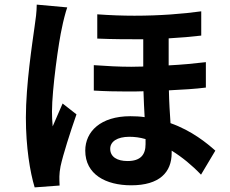

<svg xmlns="http://www.w3.org/2000/svg" viewBox="-20 -768 996 831"><path d="M139 -748C139 -718 134 -681 130 -655C120 -582 92 -402 92 -259C92 -131 110 -23 130 43L238 35C237 22 237 6 237 -4C237 -14 239 -34 242 -48C253 -99 284 -196 311 -273L251 -320C238 -289 222 -254 208 -221C206 -240 205 -266 205 -285C205 -380 234 -589 249 -652C252 -669 264 -717 271 -736ZM610 -144C610 -99 589 -71 532 -71C487 -71 457 -89 457 -124C457 -155 487 -176 540 -176C563 -176 586 -173 610 -166ZM871 -499C821 -493 768 -488 710 -485V-602C762 -605 810 -609 851 -614V-719C772 -708 672 -700 562 -700C511 -700 456 -702 401 -706V-601C470 -598 537 -598 600 -598V-480C583 -480 566 -479 548 -479C496 -479 442 -482 386 -486V-376C435 -373 483 -372 531 -372C555 -372 578 -372 601 -373C602 -336 604 -297 606 -261C586 -264 565 -265 544 -265C416 -265 349 -199 349 -116C349 -13 438 34 548 34C670 34 723 -22 723 -106V-116C768 -88 811 -53 850 -12L912 -116C876 -148 811 -202 718 -235C715 -278 712 -326 711 -377C771 -380 825 -383 871 -389Z"/></svg>

Font: Kinto Sans
Style: Bold
Weight: 700
Designer: Authors: Ryoko NISHIZUKA  (kana & ideographs); Paul D. Hunt (Latin, Greek & Cyrillic); Wenlong ZHANG  (bopomofo); Sandol
Foundry: Adobe Systems Incorporated, ookami Inc.
Version: Version 0.001